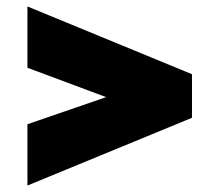

<svg xmlns="http://www.w3.org/2000/svg" viewBox="-20 -565 680 595"><path d="M309 -264 65 -180V10L575 -200V-335L65 -545V-355Z"/></svg>

Font: Jost Black
Style: Regular
Weight: 900
Version: Version 3.710